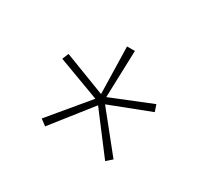

<svg xmlns="http://www.w3.org/2000/svg" viewBox="-69 -855 476 446"><g transform="rotate(30 169.5 -632.0)"><path d="M182 -760 178 -634 287 -678 293 -660 184 -618 265 -517 250 -504 171 -608 89 -504 73 -516 158 -618 45 -660 52 -677 164 -634 161 -760Z"/></g></svg>

Font: Noto Sans Lao ExtraCondensed Thin
Style: Regular
Weight: 100
Width: 2
Designer: Monotype Design Team
Foundry: Monotype Imaging Inc.
Version: Version 2.003; ttfautohint (v1.8.4.7-5d5b)